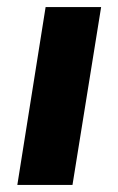

<svg xmlns="http://www.w3.org/2000/svg" viewBox="-20 -523 335 543"><path d="M29 0 109 -503H266L185 0Z"/></svg>

Font: Nunito Sans 7pt SemiCondensed ExtraBold
Style: Italic
Weight: 800
Width: 4
Italic angle: -9°
Designer: Vernon Adams
Foundry: Vernon Adams
Version: Version 3.101;gftools[0.9.27]